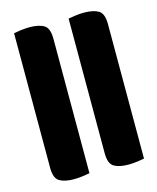

<svg xmlns="http://www.w3.org/2000/svg" viewBox="-107 -768 693 850"><g transform="rotate(-15 239.5 -342.5)"><path d="M199 0Q189 2 168 5Q147 8 126 8Q84 8 60.5 -6Q37 -20 37 -68V-685Q47 -687 68 -690Q89 -693 109 -693Q152 -693 175.5 -679Q199 -665 199 -617ZM449 0Q439 2 418 5Q397 8 376 8Q334 8 310.5 -6Q287 -20 287 -68V-685Q297 -687 318 -690Q339 -693 359 -693Q402 -693 425.5 -679Q449 -665 449 -617Z"/></g></svg>

Font: Baloo Bhaina
Style: Regular
Weight: 400
Designer: Manish Minz, Shuchita Grover and Ek Type
Foundry: Ek Type
Version: Version 1.443;PS 1.000;hotconv 16.6.51;makeotf.lib2.5.65220;